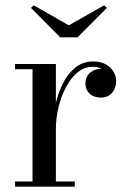

<svg xmlns="http://www.w3.org/2000/svg" viewBox="-20 -700 482 720"><path d="M178 -214.5Q178 -258.5 187.2 -303.2Q196.5 -348 215.2 -385.8Q234 -423.5 262.5 -446.5Q291 -469.5 329 -469.5Q357 -469.5 376.2 -459Q395.5 -448.5 405.5 -431.5Q415.5 -414.5 415.5 -395Q415.5 -369.5 400.2 -351.8Q385 -334 358.5 -334Q332 -334 316.2 -348.8Q300.5 -363.5 300.5 -386Q300.5 -414 318.8 -428Q337 -442 358.5 -442Q374 -442 386.8 -436Q399.5 -430 407 -419.2Q414.5 -408.5 414.5 -395H395Q395 -410.5 385.8 -422.8Q376.5 -435 361 -442.2Q345.5 -449.5 327 -449.5Q297 -449.5 271.8 -429.2Q246.5 -409 228.2 -374.8Q210 -340.5 199.8 -299Q189.5 -257.5 189.5 -214.5ZM189.5 -460V-19.5H260.5V0H36.5V-19.5H102V-440.5H36.5V-460ZM206 -560 96 -670.5 106.5 -680 238 -605 370.5 -680 381 -670.5 271 -560Z"/></svg>

Font: Bodoni Moda SC
Style: Regular
Weight: 400
Designer: Owen Earl
Foundry: indestructible type
Version: Version 2.005